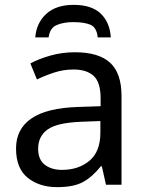

<svg xmlns="http://www.w3.org/2000/svg" viewBox="-20 -760 601 790"><path d="M288 -545Q386 -545 433 -502Q480 -459 480 -365V0H416L399 -76H395Q360 -32 321.5 -11Q283 10 215 10Q142 10 94 -28.5Q46 -67 46 -149Q46 -229 109 -272.5Q172 -316 303 -320L394 -323V-355Q394 -422 365 -448Q336 -474 283 -474Q241 -474 203 -461.5Q165 -449 132 -433L105 -499Q140 -518 188 -531.5Q236 -545 288 -545ZM393 -262 314 -259Q214 -255 175.5 -227Q137 -199 137 -148Q137 -103 164.5 -82Q192 -61 235 -61Q303 -61 348 -98.5Q393 -136 393 -214ZM283 -740Q357 -740 394.5 -704Q432 -668 436 -606H382Q378 -647 352.5 -658Q327 -669 281 -669Q242 -669 213.5 -657Q185 -645 180 -606H125Q130 -666 170.5 -703Q211 -740 283 -740Z"/></svg>

Font: Noto IKEA Arabic
Style: Regular
Weight: 400
Designer: Monotype Design Team
Foundry: Monotype Imaging Inc.
Version: Version 1.200